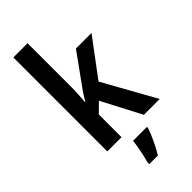

<svg xmlns="http://www.w3.org/2000/svg" viewBox="-303 -819 1098 1098"><g transform="rotate(-45 246.0 -269.5)"><path d="M183 -406Q183 -375 181 -347Q179 -319 177 -289H179Q192 -310 202.5 -327Q213 -344 226 -361L357 -543H483L315 -318L492 0H364L239 -239L183 -184V0H68V-760H183ZM327 71Q315 106 296 146.5Q277 187 256 221H186V209Q191 191 197 164.5Q203 138 208 110Q213 82 215 61H327Z"/></g></svg>

Font: Noto Sans Gurmukhi Condensed SemiBold
Style: Regular
Weight: 600
Width: 3
Designer: Jelle Bosma - Monotype Design Team
Foundry: Monotype Imaging Inc.
Version: Version 2.004; ttfautohint (v1.8.4.7-5d5b)